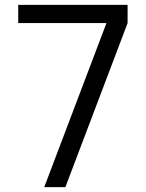

<svg xmlns="http://www.w3.org/2000/svg" viewBox="-20 -770 600 790"><path d="M55 -675V-750H505V-675L249 0H162L418 -675Z"/></svg>

Font: Beorc Gothic
Style: Regular
Weight: 400
Version: Version 001.001